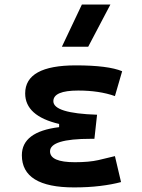

<svg xmlns="http://www.w3.org/2000/svg" viewBox="-20 -815 626 845"><path d="M305.7 9.8Q76.2 9.8 76.2 -131.8Q76.2 -235.4 240.2 -255.4V-269.5Q90.8 -304.7 90.8 -403.8Q90.8 -527.3 313.5 -527.3Q455.6 -527.3 517.6 -501.5L485.8 -392.1Q417 -416.5 324.2 -416.5Q214.8 -416.5 214.8 -369.6Q214.8 -316.4 407.2 -310.1L395.5 -204.1H379.9Q200.2 -204.1 200.2 -148.9Q200.2 -101.1 309.6 -101.1Q372.1 -101.1 412.8 -110.4Q453.6 -119.6 485.8 -127.9L512.7 -13.7Q472.7 -2.9 420.4 3.4Q368.2 9.8 305.7 9.8ZM252.4 -609.4 340.3 -794.9H465.8L368.2 -609.4Z"/></svg>

Font: Cascadia Mono PL SemiBold
Style: Regular
Weight: 600
Monospace: yes
Designer: Aaron Bell
Foundry: Saja Typeworks
Version: Version 2404.023; ttfautohint (v1.8.4)